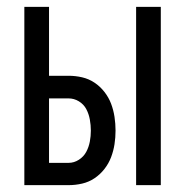

<svg xmlns="http://www.w3.org/2000/svg" viewBox="-20 -540 540 560"><path d="M377 0V-520H449V0ZM51 0V-520H123V-319H180Q200 -319 219.5 -314.5Q239 -310 255.5 -299Q272 -288 284.5 -272Q297 -256 304 -237.5Q311 -219 314 -199Q317 -179 317 -159Q317 -139 314 -119.5Q311 -100 304 -81.5Q297 -63 284.5 -47Q272 -31 255.5 -20Q239 -9 219.5 -4.5Q200 0 180 0ZM123 -65H180Q196 -65 210 -74Q224 -83 231.5 -97Q239 -111 242 -127Q245 -143 245 -159Q245 -175 242 -191.5Q239 -208 231.5 -222Q224 -236 210 -244.5Q196 -253 180 -253H123Z"/></svg>

Font: Iosevka srxl
Style: Regular
Weight: 400
Monospace: yes
Designer: Belleve Invis
Foundry: Belleve Invis
Version: Version 33.0.1; ttfautohint (v1.8.3)